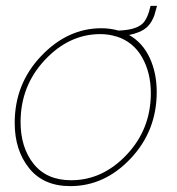

<svg xmlns="http://www.w3.org/2000/svg" viewBox="-20 -623 601 653"><path d="M419 -504Q465 -478 489 -426.5Q513 -375 513 -310Q513 -178 424.5 -84Q336 10 219 10Q128 10 79 -51Q30 -112 30 -205Q30 -338 120 -432.5Q210 -527 325 -527Q354 -527 383 -519Q441 -521 464 -542Q482 -558 492 -603H514Q508 -580 505 -571Q502 -562 495.5 -550.5Q489 -539 478 -529Q458 -512 419 -504ZM222 -10Q329 -10 411 -97Q493 -184 493 -306Q493 -376 463 -428.5Q433 -481 376 -499H375Q349 -507 321 -507Q215 -507 132.5 -419Q50 -331 50 -208Q50 -121 94.5 -65.5Q139 -10 222 -10Z"/></svg>

Font: Raleway-v4020 Thin
Style: Italic
Weight: 250
Italic angle: -12°
Designer: Matt McInerney, Pablo Impallari, Rodrigo Fuenzalida
Foundry: Matt McInerney, Pablo Impallari, Rodrigo Fuenzalida
Version: Version 4.020;PS 004.020;hotconv 1.0.88;makeotf.lib2.5.64775